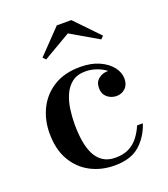

<svg xmlns="http://www.w3.org/2000/svg" viewBox="-129 -779 774 882"><g transform="rotate(-20 258.0 -338.0)"><path d="M282 10Q216 10 163.5 -18Q111 -46 80.2 -99.5Q49.5 -153 49.5 -230Q49.5 -297 76.8 -351.2Q104 -405.5 156.5 -437.8Q209 -470 285 -470Q338.5 -470 377.5 -452.5Q416.5 -435 437.8 -407.5Q459 -380 459 -350Q459 -320 441.2 -303.5Q423.5 -287 398 -287Q384 -287 369 -293.5Q354 -300 344 -313.5Q334 -327 334 -349Q334 -378 353.2 -393.2Q372.5 -408.5 398 -408.5Q422 -408.5 440 -393.8Q458 -379 458 -350H432Q432 -370.5 420.2 -387.5Q408.5 -404.5 389 -416.8Q369.5 -429 346.5 -435.8Q323.5 -442.5 301 -442.5Q260.5 -442.5 235 -422.8Q209.5 -403 195.8 -371.2Q182 -339.5 177 -302.5Q172 -265.5 172 -230Q172 -187 178 -149.2Q184 -111.5 198 -83.2Q212 -55 236.2 -38.8Q260.5 -22.5 297 -22.5Q335.5 -22.5 362.5 -36Q389.5 -49.5 408.2 -73.5Q427 -97.5 440 -128H468Q448.5 -68 404.8 -29Q361 10 282 10ZM151 -555.5 138 -569 250.5 -686H321.5L434 -569L420.5 -555.5L285.5 -634Z"/></g></svg>

Font: Bodoni Moda 9pt Medium
Style: Regular
Weight: 500
Designer: Owen Earl
Foundry: indestructible type
Version: Version 2.005